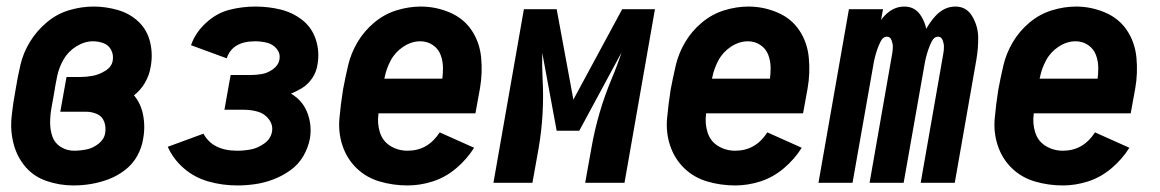

<svg xmlns="http://www.w3.org/2000/svg" viewBox="-20 -558 3540 586"><path d="M204 8Q162 8 122.5 -5.5Q83 -19 57.5 -49Q32 -79 21.5 -119Q11 -159 15.5 -202Q20 -245 28 -287Q34 -324 42.5 -360.5Q51 -397 71.5 -430.5Q92 -464 123 -490Q154 -516 191.5 -527Q229 -538 265 -538Q303 -538 339.5 -527.5Q376 -517 402.5 -492Q429 -467 438 -430Q447 -393 440 -355Q436 -328 421 -303Q408 -282 389 -267Q409 -243 416 -211Q424 -173 417 -135Q413 -108 399 -82.5Q385 -57 361.5 -39Q338 -21 311.5 -11Q285 -1 258 3.5Q231 8 204 8ZM206 -98Q225 -98 244.5 -102Q264 -106 281 -119.5Q298 -133 301 -152Q304 -170 298 -186.5Q292 -203 276 -210Q260 -217 243 -217H164L183 -323H224Q243 -323 262.5 -326.5Q282 -330 301.5 -342Q321 -354 324 -373Q327 -390 319.5 -405Q312 -420 296.5 -426Q281 -432 264 -432Q238 -432 213 -416.5Q188 -401 174 -376.5Q160 -352 154.5 -325.5Q149 -299 145 -273Q141 -251 137 -228.5Q133 -206 133 -183.5Q133 -161 140 -141Q147 -121 165.5 -109.5Q184 -98 206 -98Z M704 8Q659 8 616.5 -4Q574 -16 541.5 -44Q509 -72 492 -110L601 -150Q629 -98 704 -98Q725 -98 746 -102Q767 -106 786.5 -120Q806 -134 810 -155Q814 -176 801 -193.5Q788 -211 767.5 -217Q747 -223 725 -223H665L679 -302L684 -329H744Q761 -329 779 -332Q797 -335 813.5 -347Q830 -359 833 -377Q836 -395 824.5 -409Q813 -423 795 -427.5Q777 -432 759 -432Q689 -432 672 -380L563 -420Q576 -458 608.5 -488Q641 -518 680 -528Q719 -538 759 -538Q799 -538 836 -529Q873 -520 902.5 -497Q932 -474 944 -437Q956 -400 949 -361Q946 -339 933 -319.5Q920 -300 900 -288Q884 -279 868 -272Q874 -269 879 -265Q908 -244 920 -208.5Q932 -173 926 -136Q921 -108 906 -82Q891 -56 866.5 -38.5Q842 -21 814.5 -10.5Q787 0 759 4Q731 8 704 8Z M1224 8Q1180 8 1139 -4Q1098 -16 1068.5 -44.5Q1039 -73 1025.5 -113Q1012 -153 1016 -197Q1020 -241 1027 -285Q1034 -322 1042.5 -358.5Q1051 -395 1071 -429Q1091 -463 1122 -489Q1153 -515 1190.5 -526.5Q1228 -538 1264 -538Q1310 -538 1352.5 -520Q1395 -502 1419.5 -465.5Q1444 -429 1448.5 -382Q1453 -335 1445 -289L1431 -212H1135V-210Q1131 -181 1139.5 -154Q1148 -127 1171.5 -112.5Q1195 -98 1224 -98Q1286 -98 1322 -154L1427 -107Q1405 -72 1372.5 -44.5Q1340 -17 1301.5 -4.5Q1263 8 1224 8ZM1153 -318H1330Q1332 -334 1332 -350Q1332 -371 1325 -390Q1318 -409 1301 -420.5Q1284 -432 1263 -432Q1236 -432 1211 -415.5Q1186 -399 1172.5 -373.5Q1159 -348 1154 -322Z M1486 0 1579 -530H1610H1679L1730 -254L1879 -530H1948H1979L1886 0H1766L1785 -106Q1804 -215 1847 -318Q1864 -358 1877 -398L1748 -159H1679L1635 -397Q1634 -357 1636 -318Q1642 -211 1624 -106L1605 0Z M2224 8Q2180 8 2139 -4Q2098 -16 2068.5 -44.5Q2039 -73 2025.5 -113Q2012 -153 2016 -197Q2020 -241 2027 -285Q2034 -322 2042.5 -358.5Q2051 -395 2071 -429Q2091 -463 2122 -489Q2153 -515 2190.5 -526.5Q2228 -538 2264 -538Q2310 -538 2352.5 -520Q2395 -502 2419.5 -465.5Q2444 -429 2448.5 -382Q2453 -335 2445 -289L2431 -212H2135V-210Q2131 -181 2139.5 -154Q2148 -127 2171.5 -112.5Q2195 -98 2224 -98Q2286 -98 2322 -154L2427 -107Q2405 -72 2372.5 -44.5Q2340 -17 2301.5 -4.5Q2263 8 2224 8ZM2153 -318H2330Q2332 -334 2332 -350Q2332 -371 2325 -390Q2318 -409 2301 -420.5Q2284 -432 2263 -432Q2236 -432 2211 -415.5Q2186 -399 2172.5 -373.5Q2159 -348 2154 -322Z M2478 0 2571 -530H2675L2669 -497Q2673 -503 2678 -508Q2705 -538 2740 -538Q2774 -538 2792 -508Q2803 -490 2807 -470Q2818 -490 2834 -508Q2861 -538 2896 -538Q2930 -538 2947.5 -508Q2965 -478 2965.5 -444.5Q2966 -411 2960 -376L2894 0H2790L2859 -394Q2861 -405 2861 -415Q2861 -425 2857 -435.5Q2853 -446 2843 -446Q2831 -446 2824 -432Q2817 -418 2813 -406Q2809 -394 2806 -382Q2803 -370 2801 -357L2738 0H2634L2703 -394Q2705 -405 2705 -415Q2705 -425 2701 -435.5Q2697 -446 2687 -446Q2675 -446 2668 -432Q2661 -418 2657 -406Q2653 -394 2650 -382Q2647 -370 2645 -357L2582 0Z M3224 8Q3180 8 3139 -4Q3098 -16 3068.5 -44.5Q3039 -73 3025.5 -113Q3012 -153 3016 -197Q3020 -241 3027 -285Q3034 -322 3042.5 -358.5Q3051 -395 3071 -429Q3091 -463 3122 -489Q3153 -515 3190.5 -526.5Q3228 -538 3264 -538Q3310 -538 3352.5 -520Q3395 -502 3419.5 -465.5Q3444 -429 3448.5 -382Q3453 -335 3445 -289L3431 -212H3135V-210Q3131 -181 3139.5 -154Q3148 -127 3171.5 -112.5Q3195 -98 3224 -98Q3286 -98 3322 -154L3427 -107Q3405 -72 3372.5 -44.5Q3340 -17 3301.5 -4.5Q3263 8 3224 8ZM3153 -318H3330Q3332 -334 3332 -350Q3332 -371 3325 -390Q3318 -409 3301 -420.5Q3284 -432 3263 -432Q3236 -432 3211 -415.5Q3186 -399 3172.5 -373.5Q3159 -348 3154 -322Z"/></svg>

Font: Iosevka SS08
Style: Bold Italic
Weight: 700
Italic angle: -10°
Monospace: yes
Designer: Belleve Invis
Foundry: Belleve Invis
Version: 2.1.0; ttfautohint (v1.8.2)